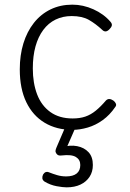

<svg xmlns="http://www.w3.org/2000/svg" viewBox="-20 -539 557 825"><path d="M291 19Q223 19 172 -11.5Q121 -42 93 -100Q65 -158 65 -241Q65 -302 80.5 -352.5Q96 -403 125.5 -440.5Q155 -478 197 -498.5Q239 -519 291 -519Q337 -519 381.5 -499Q426 -479 455 -445Q462 -437 460.5 -429.5Q459 -422 450 -413Q441 -404 433.5 -404Q426 -404 420 -410Q391 -437 362 -453.5Q333 -470 288 -470Q250 -470 219 -455Q188 -440 166 -410.5Q144 -381 132.5 -339.5Q121 -298 121 -245Q121 -182 139.5 -133.5Q158 -85 196.5 -57.5Q235 -30 292 -30Q323 -30 346.5 -38Q370 -46 391.5 -63.5Q413 -81 435 -107Q442 -114 450 -113.5Q458 -113 467 -107Q475 -101 478 -93.5Q481 -86 475 -79Q452 -45 421.5 -23Q391 -1 357 9Q323 19 291 19ZM266 266Q250 266 223 261Q196 256 171 241Q163 235 162 227.5Q161 220 165 211Q170 203 176.5 200.5Q183 198 192 202Q207 208 225.5 213.5Q244 219 264 219Q294 219 309.5 206.5Q325 194 325 170Q325 147 306 135.5Q287 124 245 129Q237 130 232 128.5Q227 127 223 122Q218 115 218.5 109Q219 103 223 94L265 -4H310L261 108L244 94Q281 83 311.5 89Q342 95 360.5 115Q379 135 379 170Q379 199 365 220.5Q351 242 326 254Q301 266 266 266Z"/></svg>

Font: Playwrite BE WAL ExtraLight
Style: Regular
Weight: 250
Version: Version 1.002